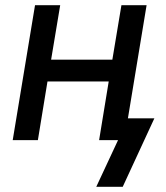

<svg xmlns="http://www.w3.org/2000/svg" viewBox="-20 -540 640 740"><path d="M453 180H351L435 0H362L399 -226H163L126 0H29L115 -520H212L177 -310H413L448 -520H545L473 -84H575Z"/></svg>

Font: Iosevka Custom Medium Oblique
Style: Regular
Weight: 500
Italic angle: -9°
Designer: Belleve Invis
Foundry: Belleve Invis
Version: Version 27.0.1